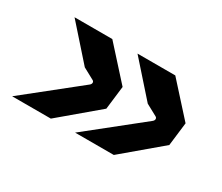

<svg xmlns="http://www.w3.org/2000/svg" viewBox="-75 -591 824 713"><g transform="rotate(30 337.5 -235.0)"><path d="M290 -50 518 -232Q524 -237 524 -243Q524 -249 518 -252L470 -278L344 -420H506L628 -285L616 -185L456 -50ZM20 -50 248 -232Q254 -237 254 -243Q254 -249 248 -252L200 -278L74 -420H236L358 -285L346 -185L186 -50Z"/></g></svg>

Font: Finlandica
Style: Bold Italic
Weight: 700
Italic angle: -8°
Designer: Niklas Ekholm, Juho Hiilivirta, Jaakko Suomalainen
Foundry: Helsinki Type Studio
Version: Version 1.064; ttfautohint (v1.8.4.7-5d5b)